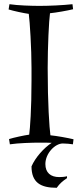

<svg xmlns="http://www.w3.org/2000/svg" viewBox="-20 -679 377 914"><path d="M299 160C288 163 273 164 262 164C221 164 196 143 196 102C196 51 242 4 279 4C296 4 313 6 327 8L330 -16C301 -23 250 -32 220 -35C215 -72 207 -185 207 -355C207 -456 213 -582 218 -616C248 -619 299 -628 328 -635L325 -659C279 -654 215 -651 169 -651C129 -651 65 -653 25 -659L21 -634C43 -627 94 -616 117 -613C122 -576 130 -449 130 -355V-296C130 -158 123 -68 119 -38C96 -35 45 -24 23 -17L27 8C67 2 131 0 171 0C187 0 210 0 226 1C189 25 148 71 130 113C130 190 173 215 250 215C264 195 278 183 299 169Z"/></svg>

Font: Almendra
Style: Regular
Weight: 400
Designer: Ana Sanfelippo
Foundry: Ana Sanfelippo
Version: Version 1.003